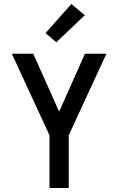

<svg xmlns="http://www.w3.org/2000/svg" viewBox="-20 -938 590 958"><path d="M227 0V-263L39 -670H146L275 -381L404 -670H511L323 -263V0ZM261 -727 207 -773 336 -918 403 -862Z"/></svg>

Font: Lode Dark
Style: Bold
Weight: 700
Monospace: yes
Designer: Belleve Invis
Foundry: Belleve Invis
Version: Version 29.2.0; ttfautohint (v1.8.3)